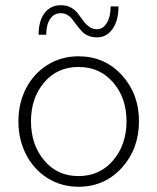

<svg xmlns="http://www.w3.org/2000/svg" viewBox="-20 -711 605 738"><path d="M353 -567.4Q333.5 -567.4 318.1 -574.2Q302.7 -581.1 293.5 -591.6Q284.2 -602.1 274.9 -614Q265.6 -626 258.3 -636.2Q251 -646.5 239.5 -653.3Q228 -660.2 213.9 -660.2Q188 -660.6 172.9 -638.4Q157.7 -616.2 157.7 -577.6H128.4Q128.4 -630.9 151.6 -661.1Q174.8 -691.4 215.3 -690.9Q236.8 -690.9 253.2 -681.6Q269.5 -672.4 279.8 -658.7Q290 -645 299.8 -631.3Q309.6 -617.7 322.8 -608.2Q335.9 -598.6 353 -598.6Q376 -598.6 390.6 -622.8Q405.3 -647 405.3 -686.5H435.5Q435.5 -632.3 412.8 -599.9Q390.1 -567.4 353 -567.4ZM281.7 6.8Q215.3 6.8 162.4 -26.6Q109.4 -60.1 80.1 -117.4Q50.8 -174.8 50.8 -245.1Q50.8 -314.5 80.1 -371.3Q109.4 -428.2 162.4 -461.4Q215.3 -494.6 281.7 -494.6Q381.8 -494.6 448 -422.6Q514.2 -350.6 514.2 -245.1Q514.2 -138.7 448 -65.9Q381.8 6.8 281.7 6.8ZM281.7 -34.2Q363.8 -34.2 415 -94.7Q466.3 -155.3 466.3 -245.1Q466.3 -334.5 415 -394Q363.8 -453.6 281.7 -453.6Q200.2 -453.6 149.7 -394Q99.1 -334.5 99.1 -245.1Q99.1 -154.8 149.7 -94.5Q200.2 -34.2 281.7 -34.2Z"/></svg>

Font: HK Grotesk Light Legacy
Style: Regular
Weight: 300
Designer: Alfredo Marco Pradil
Foundry: Hanken Design Co.
Version: Version 2.022;PS 002.022;hotconv 1.0.88;makeotf.lib2.5.64775